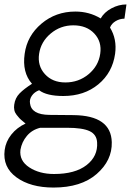

<svg xmlns="http://www.w3.org/2000/svg" viewBox="-67 -604 603 864"><path d="M174 240Q70 240 7 194Q-56 148 -46 71Q-41 33 -16 1.5Q9 -30 48 -48Q46 -50 35.5 -58.5Q25 -67 20 -72.5Q15 -78 7.5 -87.5Q0 -97 -2.5 -108.5Q-5 -120 -3 -133Q1 -163 21 -183.5Q41 -204 77 -227Q32 -278 44 -362Q55 -443 119.5 -497.5Q184 -552 272 -552Q335 -552 386 -521Q402 -549 434.5 -566.5Q467 -584 502 -584L493 -520Q472 -520 453.5 -509Q435 -498 428 -480Q460 -428 451 -362Q439 -277 375.5 -224.5Q312 -172 218 -172Q143 -172 109 -198Q88 -190 76.5 -173.5Q65 -157 68 -139Q74 -88 155 -87L264 -86Q433 -84 436 36Q438 118 368 179Q298 240 174 240ZM384 -362Q392 -416 357.5 -453Q323 -490 263 -490Q205 -490 161 -453Q117 -416 109 -362Q101 -308 135 -270.5Q169 -233 227 -233Q287 -233 331.5 -270Q376 -307 384 -362ZM370 37Q368 1 336 -14Q304 -29 235 -29H114Q77 -20 54 7.5Q31 35 25 70Q19 119 64.5 149Q110 179 176 179Q271 179 322.5 139Q374 99 370 37Z"/></svg>

Font: Oakes Grotesk Light
Style: Italic
Weight: 300
Italic angle: -8°
Designer: Samuel Oakes
Foundry: Samuel Oakes
Version: Version 1.000;PS 001.000;hotconv 1.0.88;makeotf.lib2.5.64775